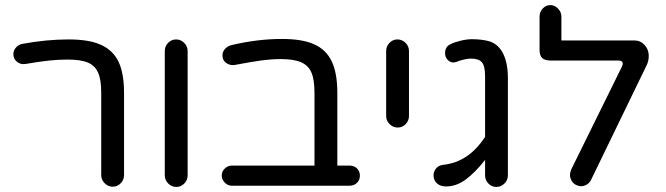

<svg xmlns="http://www.w3.org/2000/svg" viewBox="-20 -738 2651 764"><path d="M382.8 -41V-368.2Q382.8 -422.9 370.1 -449.2Q358.4 -476.6 330.1 -488.8Q301.8 -501 249 -501Q212.9 -501 175.8 -497.1Q138.7 -493.2 81.1 -483.4Q61.5 -480.5 47.4 -492.2Q33.2 -503.9 33.2 -522.5Q33.2 -537.1 43.5 -548.8Q53.7 -560.5 69.3 -563.5Q165 -581.1 252.9 -581.1Q335 -581.1 381.8 -559.6Q429.7 -538.1 451.7 -492.2Q473.6 -446.3 473.6 -368.2V-41Q473.6 -22.5 460.4 -8.8Q447.3 4.9 428.7 4.9Q410.2 4.9 396.5 -8.8Q382.8 -22.5 382.8 -41Z M635.7 -40V-535.2Q635.7 -553.7 648.9 -567.4Q662.1 -581.1 680.7 -581.1Q699.2 -581.1 712.9 -567.4Q726.6 -553.7 726.6 -535.2V-40Q726.6 -21.5 713.4 -7.8Q700.2 5.9 681.6 5.9Q663.1 5.9 649.4 -7.8Q635.7 -21.5 635.7 -40Z M862.3 -39.1Q862.3 -55.7 874.5 -67.4Q886.7 -79.1 902.3 -79.1H1231.4V-368.2Q1231.4 -421.9 1218.8 -450.2Q1207 -477.5 1178.2 -490.2Q1149.4 -502.9 1097.7 -502.9Q1061.5 -502.9 1023.9 -498Q986.3 -493.2 914.1 -479.5Q895.5 -476.6 880.4 -487.3Q865.2 -498 865.2 -517.6Q865.2 -532.2 875.5 -543.5Q885.7 -554.7 901.4 -558.6Q1004.9 -583 1101.6 -583Q1183.6 -583 1230.5 -561.5Q1278.3 -540 1300.3 -493.2Q1322.3 -446.3 1322.3 -368.2V-79.1H1371.1Q1388.7 -79.1 1400.4 -67.9Q1412.1 -56.6 1412.1 -39.1Q1412.1 -21.5 1400.4 -10.3Q1388.7 1 1371.1 1H902.3Q886.7 1 874.5 -11.2Q862.3 -23.4 862.3 -39.1Z M1516.6 -276.4V-535.2Q1516.6 -553.7 1529.8 -567.4Q1543 -581.1 1561.5 -581.1Q1580.1 -581.1 1593.8 -567.4Q1607.4 -553.7 1607.4 -535.2V-276.4Q1607.4 -257.8 1594.2 -244.1Q1581.1 -230.5 1562.5 -230.5Q1543.9 -230.5 1530.3 -244.1Q1516.6 -257.8 1516.6 -276.4Z M1910.2 -40V-101.6Q1871.1 -51.8 1833.5 -23.9Q1795.9 3.9 1754.9 3.9Q1732.4 3.9 1718.8 -8.3Q1705.1 -20.5 1705.1 -40Q1705.1 -55.7 1715.3 -67.9Q1725.6 -80.1 1743.2 -82Q1794.9 -87.9 1835.9 -115.2Q1877 -142.6 1910.2 -193.4V-433.6Q1910.2 -475.6 1897.5 -490.2Q1884.8 -504.9 1853.5 -504.9Q1842.8 -504.9 1825.7 -501Q1808.6 -497.1 1794.9 -491.2Q1787.1 -489.3 1784.2 -489.3Q1771.5 -489.3 1761.2 -500Q1751 -510.7 1751 -526.4Q1751 -552.7 1773.4 -562.5Q1789.1 -570.3 1813.5 -576.2Q1837.9 -582 1857.4 -582Q1898.4 -582 1928.7 -573.2Q1963.9 -561.5 1982.4 -523.9Q2001 -486.3 2001 -426.8V-40Q2001 -21.5 1987.3 -7.8Q1973.6 5.9 1955.1 5.9Q1936.5 5.9 1923.3 -7.8Q1910.2 -21.5 1910.2 -40Z M2272.5 -2Q2260.7 -7.8 2254.4 -19Q2248 -30.3 2248 -42Q2248 -50.8 2252.9 -63.5L2455.1 -473.6Q2458 -479.5 2458 -484.4Q2458 -497.1 2441.4 -497.1H2171.9Q2148.4 -497.1 2137.7 -506.8Q2127 -516.6 2127 -540V-671.9Q2127 -690.4 2139.6 -704.1Q2152.3 -717.8 2169.9 -717.8Q2186.5 -717.8 2200.2 -704.1Q2213.9 -690.4 2213.9 -671.9V-577.1H2503.9Q2528.3 -577.1 2544.9 -559.1Q2561.5 -541 2561.5 -515.6Q2561.5 -494.1 2551.8 -475.6L2332 -22.5Q2326.2 -10.7 2315.4 -3.9Q2304.7 2.9 2292 2.9Q2282.2 2.9 2272.5 -2Z"/></svg>

Font: jf-openhuninn-2.1
Style: Regular
Weight: 400
Designer: [Kosugi Maru]
Designed by MOTOYA      

[Varela Round]
Joe Prince (Latin component); Avraham Cornfeld (Hebrew component)
Foundry: justfont Co., Ltd.
Version: 2.1